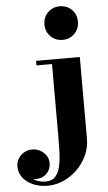

<svg xmlns="http://www.w3.org/2000/svg" viewBox="-203 -801 618 1102"><g transform="rotate(-5 106.0 -250.0)"><path d="M26 260Q-20 260 -57 244Q-94 228 -115.8 199.8Q-137.5 171.5 -137.5 136.5Q-137.5 97.5 -110.2 71.2Q-83 45 -43.5 45Q-20 45 0.8 56.2Q21.5 67.5 35 87Q48.5 106.5 48.5 132Q48.5 167.5 24 191.8Q-0.5 216 -42 216Q-67.5 216 -89 203.8Q-110.5 191.5 -123.5 173.2Q-136.5 155 -136.5 136.5H-110.5Q-110.5 164.5 -90.8 186.8Q-71 209 -41.8 222Q-12.5 235 17 235Q53.5 235 73 213.2Q92.5 191.5 100.5 154.8Q108.5 118 110 72.5Q111.5 27 111.5 -20.5V-433.5H22V-460H274V11.5Q274 60.5 253.8 105.2Q233.5 150 198.8 184.8Q164 219.5 119.5 239.8Q75 260 26 260ZM184.5 -566.5Q143.5 -566.5 115.8 -594.5Q88 -622.5 88 -663.5Q88 -705 115.8 -732.5Q143.5 -760 184.5 -760Q226 -760 253.5 -732.5Q281 -705 281 -663.5Q281 -622.5 253.5 -594.5Q226 -566.5 184.5 -566.5Z"/></g></svg>

Font: Bodoni Moda 9pt ExtraBold
Style: Regular
Weight: 800
Designer: Owen Earl
Foundry: indestructible type
Version: Version 2.005